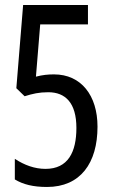

<svg xmlns="http://www.w3.org/2000/svg" viewBox="-20 -734 451 764"><path d="M167 10C300 10 368 -85 368 -230C368 -354 303 -438 195 -438C171 -438 150 -436 123 -429L140 -637H330V-714H72L45 -383L78 -351C110 -361 135 -367 172 -367C240 -367 284 -325 284 -225C284 -129 251 -62 161 -62C118 -62 77 -77 39 -102V-20C72 0 112 10 167 10Z"/></svg>

Font: Noto Sans Devanagari UI ExtraCondensed
Style: Regular
Weight: 400
Width: 2
Designer: Jelle Bosma - Monotype Design Team
Foundry: Monotype Imaging Inc.
Version: Version 2.003